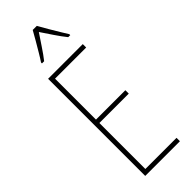

<svg xmlns="http://www.w3.org/2000/svg" viewBox="-308 -974 998 998"><g transform="rotate(-45 190.5 -475.0)"><path d="M333 0H78V-714H333V-689H104V-388H320V-363H104V-25H333ZM231 -950Q244 -927 262.5 -895Q281 -863 297.5 -836.5Q314 -810 320 -800V-793H305Q284 -819 260 -854.5Q236 -890 216 -920Q197 -892 172.5 -855Q148 -818 128 -793H112V-800Q123 -816 139 -843Q155 -870 172 -899Q189 -928 201 -950Z"/></g></svg>

Font: Noto Sans ExtraCondensed Thin
Style: Regular
Weight: 100
Width: 2
Designer: Monotype Design Team
Foundry: Monotype Imaging Inc.
Version: Version 2.013; ttfautohint (v1.8.4.7-5d5b)